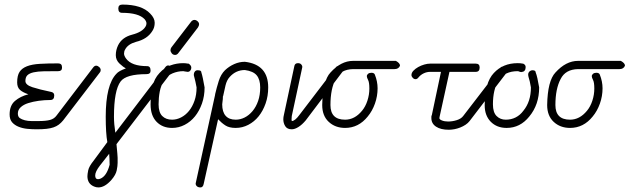

<svg xmlns="http://www.w3.org/2000/svg" viewBox="-20 -573 2751 839"><path d="M234 -296Q251 -296 251 -279Q251 -269 246.5 -265.5Q242 -262 234 -262Q198 -262 171.5 -261.5Q145 -261 127 -257Q109 -253 100 -244.5Q91 -236 91 -219Q91 -202 121.5 -192Q152 -182 205 -171Q217 -168 217 -156Q217 -136 200 -136Q174 -136 149 -132.5Q124 -129 103.5 -122.5Q83 -116 70.5 -104.5Q58 -93 58 -77Q58 -63 66.5 -57Q75 -51 88.5 -47.5Q102 -44 118 -44Q134 -44 149 -44Q181 -44 199 -49Q217 -54 227 -68L387 -278Q393 -286 400 -286Q407 -286 413.5 -280Q420 -274 420 -267Q420 -260 416 -256L256 -47Q247 -36 237 -28.5Q227 -21 214 -16.5Q201 -12 183 -10Q165 -8 140 -8Q120 -8 99.5 -10Q79 -12 61.5 -19Q44 -26 33 -38.5Q22 -51 22 -73Q22 -112 45.5 -132Q69 -152 104 -161Q80 -169 67.5 -180Q55 -191 55 -213Q55 -243 65.5 -259Q76 -275 98 -283.5Q120 -292 154 -294Q188 -296 234 -296Z M489 57Q494 108 494 116.5Q494 125 494 138.5Q494 152 490 171.5Q486 191 467 213Q438 246 410 246Q400 246 391 242Q362 230 362 197Q362 188 365.5 171Q369 154 390 128L449 48Q442 9 442 -63Q442 -203 489 -251Q499 -263 530 -274Q520 -279 503 -294.5Q486 -310 486 -332Q486 -354 496 -375Q513 -410 557.5 -421.5Q602 -433 616 -457Q620 -463 620 -471Q620 -479 612 -489Q586 -517 513 -517Q497 -517 497 -536Q497 -553 515 -553Q599 -553 636 -514Q656 -494 656 -473.5Q656 -453 646 -438Q624 -402 574 -390Q539 -380 527 -357Q522 -349 522 -339Q522 -329 531 -317Q555 -284 623 -284Q638 -284 638 -264Q638 -249 620 -249Q531 -249 507 -217Q478 -178 478 -63Q478 -31 484 7L702 -279Q708 -287 714.5 -287Q721 -287 728 -281.5Q735 -276 735 -270Q735 -264 730 -258ZM417 150Q396 177 396 193.5Q396 210 408 210Q412 210 418 208Q446 197 459 147Q459 120 457 99Z M816 -277Q816 -270 811.5 -264.5Q807 -259 800 -259Q797 -259 793 -260Q790 -261 786 -261Q784 -262 780 -262Q757 -262 734 -252.5Q711 -243 697 -221Q683 -199 678 -172.5Q673 -146 673 -117Q673 -82 689 -66Q705 -50 732 -50Q752 -50 771.5 -60Q791 -70 806 -88.5Q821 -107 830 -133Q839 -159 839 -191Q837 -204 834 -216Q831 -228 828 -240Q827 -242 827 -248Q827 -255 831.5 -260.5Q836 -266 843 -266Q853 -266 856.5 -263.5Q860 -261 860 -256Q863 -247 866.5 -230.5Q870 -214 874 -191Q874 -153 862.5 -120.5Q851 -88 832 -64.5Q813 -41 787 -27.5Q761 -14 732 -14Q690 -14 664 -41Q638 -68 638 -117Q638 -158 646 -194Q654 -230 677 -254Q699 -278 725.5 -287.5Q752 -297 780 -297Q791 -297 801 -295H803H804Q809 -292 812.5 -287.5Q816 -283 816 -277ZM760 -342Q754 -333 745 -333Q736 -333 730.5 -340Q725 -347 725 -354Q725 -360 729 -366L815 -478Q818 -482 822 -484Q826 -486 829 -486Q837 -486 843.5 -480Q850 -474 850 -467Q850 -461 845 -453Z M920 -159V-161Q927 -191 936 -219.5Q945 -248 963 -266Q981 -283 1003.5 -293Q1026 -303 1050 -303Q1152 -291 1152 -191Q1152 -153 1140.5 -120.5Q1129 -88 1110 -64.5Q1091 -41 1065 -27.5Q1039 -14 1010 -14Q982 -14 965.5 -24.5Q949 -35 933 -52L870 231Q867 246 856 246Q846 246 840.5 241Q835 236 835 229Q835 226 836 224ZM955 -153 954 -152V-150Q954 -139 952.5 -130.5Q951 -122 951 -117Q951 -84 966 -67Q981 -50 1010 -50Q1030 -50 1049 -59.5Q1068 -69 1083.5 -87.5Q1099 -106 1108 -132Q1117 -158 1117 -191Q1117 -225 1102 -243.5Q1087 -262 1050 -267Q1011 -267 984 -237Q971 -223 965.5 -200Q960 -177 955 -153Z M1266 -283Q1268 -297 1282 -297Q1291 -297 1296 -292Q1301 -287 1301 -280Q1301 -279 1300.5 -277.5Q1300 -276 1300 -275L1255 -66Q1254 -57 1254 -51Q1254 -48 1255 -44Q1262 -44 1270.5 -51Q1279 -58 1287 -69L1446 -277Q1452 -285 1459 -285Q1466 -285 1472.5 -279Q1479 -273 1479 -266Q1479 -260 1474 -256L1316 -47Q1300 -28 1284 -18Q1268 -8 1255 -8Q1235 -8 1226.5 -21.5Q1218 -35 1218 -52Q1218 -61 1221 -73Z M1603 -255Q1615 -255 1618 -247Q1630 -217 1630 -187Q1630 -153 1618.5 -120.5Q1607 -88 1587 -64Q1547 -14 1488 -14Q1445 -14 1416.5 -40.5Q1388 -67 1388 -114Q1390 -220 1424 -256Q1470 -307 1523 -307H1710Q1728 -297 1728 -286Q1722 -271 1704 -271H1523Q1468 -270 1447 -228Q1424 -185 1424 -114Q1424 -50 1488 -50Q1530 -50 1562 -89Q1577 -107 1585.5 -133Q1594 -159 1594 -186Q1594 -213 1588.5 -223.5Q1583 -234 1583 -240Q1583 -246 1588.5 -250.5Q1594 -255 1603 -255Z M1944 -259 1901 -63 1900 -57Q1900 -51 1911.5 -46.5Q1923 -42 1938 -42Q1957 -42 1976 -48Q1995 -54 2004 -66L2164 -274Q2169 -282 2177 -282Q2185 -282 2191 -276Q2197 -270 2197 -263Q2197 -257 2192 -253L2032 -44Q2025 -35 2014.5 -28Q2004 -21 1991.5 -16Q1979 -11 1966 -8.5Q1953 -6 1941 -6Q1906 -6 1885.5 -19.5Q1865 -33 1865 -57V-63Q1865 -67 1867 -70L1907 -259H1860Q1845 -259 1831.5 -252.5Q1818 -246 1809 -235Q1803 -227 1796 -227Q1789 -227 1783.5 -233Q1778 -239 1778 -245Q1778 -255 1786.5 -264Q1795 -273 1807.5 -280Q1820 -287 1834 -291Q1848 -295 1860 -295H2059Q2076 -295 2076 -278Q2076 -259 2059 -259Z M2266 -295Q2277 -290 2277 -280Q2277 -270 2272.5 -264.5Q2268 -259 2261 -259Q2259 -258 2258 -258Q2255 -258 2252 -259Q2246 -262 2242 -262Q2185 -262 2158 -221Q2134 -181 2134 -117Q2134 -82 2150 -66Q2166 -50 2190 -50Q2214 -50 2233.5 -60Q2253 -70 2267 -89Q2300 -129 2300 -191L2295 -217Q2292 -228 2290 -235Q2288 -242 2288 -248Q2288 -254 2292 -259Q2299 -266 2307 -266Q2321 -266 2321 -256Q2328 -239 2336 -191Q2336 -116 2293 -64Q2253 -14 2194 -14Q2151 -14 2124.5 -41Q2098 -68 2098 -113Q2098 -212 2138 -254Q2178 -297 2242 -297Q2242 -297 2243 -297Q2255 -297 2264 -295Z M2586 -255Q2598 -255 2601 -247Q2613 -217 2613 -187Q2613 -153 2601.5 -120.5Q2590 -88 2570 -64Q2530 -14 2471 -14Q2428 -14 2399.5 -40.5Q2371 -67 2371 -114Q2373 -220 2407 -256Q2453 -307 2506 -307H2693Q2711 -297 2711 -286Q2705 -271 2687 -271H2506Q2451 -270 2430 -228Q2407 -185 2407 -114Q2407 -50 2471 -50Q2513 -50 2545 -89Q2560 -107 2568.5 -133Q2577 -159 2577 -186Q2577 -213 2571.5 -223.5Q2566 -234 2566 -240Q2566 -246 2571.5 -250.5Q2577 -255 2586 -255Z"/></svg>

Font: Gruenewald VA
Style: Regular
Weight: 400
Designer: Peter Wiegel
Foundry: Peter Wiegel, nach dem Schriftentwurf von Dr. H. Gr¸newald
Version: Version 0.007